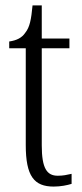

<svg xmlns="http://www.w3.org/2000/svg" viewBox="-20 -678 303 708"><path d="M178 10C204 10 228 5 244 0V-37C226 -33 213 -30 193 -30C153 -30 134 -57 134 -142V-500H236V-536H134V-658H100C95 -606 90 -578 73 -557C61 -539 42 -529 14 -525V-500H75V-143C75 -28 106 10 178 10Z"/></svg>

Font: Noto Serif Myanmar ExtraCondensed Light
Style: Regular
Weight: 300
Width: 2
Designer: Ben Mitchell and the Monotype Design Team
Foundry: Monotype Imaging Inc.
Version: Version 2.106